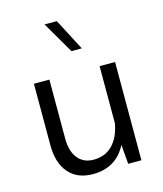

<svg xmlns="http://www.w3.org/2000/svg" viewBox="-116 -862 812 954"><g transform="rotate(-15 290.5 -385.5)"><path d="M76.2 -188.5V-505.4H155.8V-201.2Q155.8 -137.7 184.8 -100.8Q213.9 -64 266.6 -64Q325.2 -64 363 -102.1Q400.9 -140.1 414.1 -210.9V-505.4H493.7V0H425.8L417.5 -99.1Q363.8 4.4 244.1 4.4Q164.1 4.4 120.1 -46.9Q76.2 -98.1 76.2 -188.5ZM351.6 -613.8H298.3L203.6 -776.4H266.6Z"/></g></svg>

Font: Estedad-FD Regular
Style: FD-Regular
Weight: 400
Designer: Amin Abedi
Version: Version 7.3